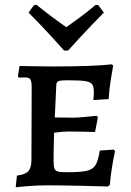

<svg xmlns="http://www.w3.org/2000/svg" viewBox="-20 -778 550 806"><path d="M51 -41Q86 -45 99 -59.5Q112 -74 112 -108L113 -411Q113 -436 107.5 -444.5Q102 -453 85 -453L59 -452L55 -457L62 -501Q76 -501 115.5 -500Q155 -499 201 -499Q374 -499 450 -508L455 -502Q453 -490 446 -449Q439 -408 436 -362L372 -358Q372 -361 373 -370.5Q374 -380 374 -390Q374 -414 367 -424Q360 -434 338 -437.5Q316 -441 264 -441Q241 -441 231.5 -439Q222 -437 219 -432Q216 -427 216 -414L210 -285L288 -284Q306 -284 340.5 -287.5Q375 -291 386 -292L391 -285L379 -224Q368 -224 336.5 -225Q305 -226 270 -226Q244 -226 207 -221Q205 -157 205 -102Q205 -80 208.5 -70.5Q212 -61 223 -58Q234 -55 261 -55Q319 -55 344.5 -61Q370 -67 381 -85Q392 -103 399 -146L457 -150L463 -144Q460 -132 452.5 -90Q445 -48 441 -2L433 5Q407 4 322.5 2Q238 0 179 0Q135 0 96 3.5Q57 7 46 8ZM100 -725 122 -756 133 -758Q195 -708 258 -664Q262 -667 281 -680Q288 -685 320 -708.5Q352 -732 382 -758L393 -756L416 -725Q372 -681 325.5 -631Q279 -581 266 -566H249Q236 -581 190 -631Q144 -681 100 -725Z"/></svg>

Font: Alegreya SC Medium
Style: Regular
Weight: 500
Designer: Juan Pablo del Peral
Foundry: Huerta Tipografica
Version: Version 2.007; ttfautohint (v1.6)